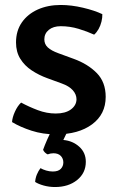

<svg xmlns="http://www.w3.org/2000/svg" viewBox="-20 -528 478 773"><path d="M28.5 -36.5Q29.5 -55 40 -78.2Q50.5 -101.5 65 -115Q96.5 -98 132.2 -84.5Q168 -71 204.5 -71Q243 -71 265.2 -87.2Q287.5 -103.5 288 -128Q288 -148 273 -164.8Q258 -181.5 228.5 -192L171 -213Q136.5 -225.5 107.8 -244.5Q79 -263.5 61.8 -291.2Q44.5 -319 44.5 -357Q44.5 -404 68 -437.8Q91.5 -471.5 132.2 -489.8Q173 -508 224.5 -508Q267 -508 313.8 -497Q360.5 -486 392 -471Q392.5 -457 388.5 -440.8Q384.5 -424.5 376.8 -410.8Q369 -397 359 -388.5Q332 -401 296.8 -411.8Q261.5 -422.5 224.5 -422.5Q194.5 -422.5 176.5 -407.8Q158.5 -393 158.5 -369.5Q158.5 -350 172.5 -337Q186.5 -324 215.5 -313.5L277 -291Q333.5 -270.5 369.5 -234Q405.5 -197.5 405.5 -138Q405.5 -68 350.8 -27.5Q296 13 205.5 13Q152.5 13 107 -1.8Q61.5 -16.5 28.5 -36.5ZM153.5 75Q159.5 58 170.2 33.5Q181 9 190 -6H257Q252 1 245.2 14.2Q238.5 27.5 235 35.5Q273 39 299.2 62.8Q325.5 86.5 325.5 123.5Q325.5 168.5 290.5 196.8Q255.5 225 201.5 225Q178 225 156.2 219Q134.5 213 121.5 204.5Q122.5 189 128.5 174.5Q134.5 160 143 149Q152.5 154.5 165.8 158.5Q179 162.5 192.5 162.5Q214.5 162.5 224.8 151.8Q235 141 235 126Q235 110.5 224.8 99.8Q214.5 89 195 89Q189 89 183 90.2Q177 91.5 172 93.5Q166 91 160.8 85.8Q155.5 80.5 153.5 75Z"/></svg>

Font: Signika Light Medium
Style: Regular
Weight: 500
Version: Version 2.003;gftools[0.9.32]